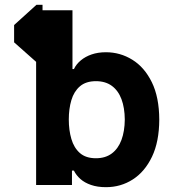

<svg xmlns="http://www.w3.org/2000/svg" viewBox="-20 -770 708 799"><path d="M131.7 -750H157V-511.4H131.7L38.7 -593.8V-665.8ZM220.9 -482.6H287.6Q297.2 -502.8 316.1 -518.6Q334.9 -534.4 361.3 -543.5Q387.8 -552.6 420.8 -552.6Q480.1 -552.6 530.5 -521.5Q581 -490.4 611.7 -428.1Q642.4 -365.8 642.8 -272Q642.4 -180.4 612.6 -117.9Q582.7 -55.4 532.7 -23.3Q482.6 8.9 421.2 8.9Q385.3 8.9 358.7 -0.4Q332 -9.6 314.5 -25.2Q296.9 -40.8 287.6 -60H220.9ZM499.3 -272.7Q498.9 -321.4 485.6 -357.1Q472.3 -392.8 445.7 -412.5Q419 -432.2 379.3 -432.2Q337.4 -432.2 312.5 -410.7Q287.6 -389.2 277 -353.2Q266.3 -317.1 266.3 -272.7Q266.3 -228.3 277 -191.8Q287.6 -155.2 312.3 -133.3Q337 -111.5 379.3 -111.5Q418.7 -111.5 445.3 -131.4Q471.9 -151.3 485.4 -187.5Q498.9 -223.7 499.3 -272.7ZM130.3 -727.3H281.6V-446L226.6 -266.3L279.5 -107.2V0H130.3Z"/></svg>

Font: InterMG
Style: Bold
Weight: 700
Designer: Rasmus Andersson
Foundry: rsms
Version: Version 3.019;December 26, 2023;FontCreator 15.0.0.2955 64-b